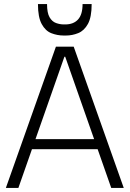

<svg xmlns="http://www.w3.org/2000/svg" viewBox="-20 -931 642 951"><path d="M257 -700H345L593 0H531L303 -650H299L71 0H9ZM125 -242H476V-192H125ZM296 -755Q264 -755 234.5 -766.5Q205 -778 186.5 -812Q168 -846 168 -911H213Q213 -867 225.5 -845.5Q238 -824 257.5 -817Q277 -810 296 -810H303Q344 -810 366.5 -834.5Q389 -859 389 -911H434Q434 -846 415.5 -812.5Q397 -779 367.5 -767Q338 -755 306 -755Z"/></svg>

Font: Pathway Extreme 8pt Thin
Style: Regular
Weight: 100
Version: Version 1.001;gftools[0.9.26]